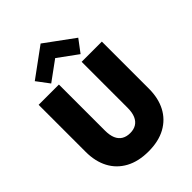

<svg xmlns="http://www.w3.org/2000/svg" viewBox="-262 -1034 1165 1165"><g transform="rotate(-45 321.0 -451.0)"><path d="M406 -660H579.5V-256Q579.5 -174.5 548 -114.5Q516.5 -54.5 456 -21.2Q395.5 12 309 12Q222.5 12 161.5 -21.2Q100.5 -54.5 68.8 -114.5Q37 -174.5 37 -256V-660H211V-265.5Q211 -225 222.2 -198.5Q233.5 -172 255.5 -158.8Q277.5 -145.5 309 -145.5Q340 -145.5 361.5 -158.8Q383 -172 394.5 -198.5Q406 -225 406 -265.5ZM182.5 -697.5 122 -778 308.5 -914.5 495 -778 434.5 -697.5 308.5 -789.5Z"/></g></svg>

Font: League Spartan Thin ExtraBold
Style: Regular
Weight: 800
Version: Version 2.002